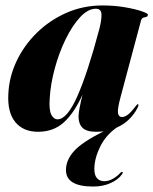

<svg xmlns="http://www.w3.org/2000/svg" viewBox="-20 -473 562 703"><path d="M421.5 -118Q409.5 -73 412 -58.8Q414.5 -44.5 426.5 -44.5Q436.5 -44.5 448 -53Q459.5 -61.5 476.5 -84Q482.5 -92 485 -91.5Q489.5 -91.5 484 -79Q472 -55 452.5 -36Q433 -17 406.5 -5.5Q366.5 23 346 65.5Q325.5 108 325.5 146Q325.5 169 335.5 179.8Q345.5 190.5 361.5 190.5Q378 190.5 394 181.2Q410 172 420.5 160Q425 155 429 157Q431 159 426.5 165.5Q413 184.5 385.2 197.2Q357.5 210 321 210Q221.5 210 221.5 149.5Q221.5 113.5 250.5 80.8Q279.5 48 359 8Q346 9.5 332 9.5Q296.5 9.5 282 -5.2Q267.5 -20 267.5 -46.5Q267.5 -58.5 271.8 -80Q276 -101.5 282 -126Q252 -60 214 -25.2Q176 9.5 119.5 9.5Q65 9.5 36 -26Q7 -61.5 10.5 -128Q13 -190.5 40.5 -248.8Q68 -307 115 -353Q162 -399 223.2 -426Q284.5 -453 355 -453Q399 -453 437 -446.5Q475 -440 498.2 -432Q521.5 -424 521.5 -419.5Q521.5 -411 510.2 -409.8Q499 -408.5 496.5 -398.5ZM162 -112.5Q159 -69.5 168 -52.8Q177 -36 190.5 -36Q225.5 -36 263 -120.2Q300.5 -204.5 343.5 -366Q352.5 -401 351.5 -421Q350.5 -441 331 -441Q302 -441 273.2 -410Q244.5 -379 220.2 -329.2Q196 -279.5 180.5 -222.2Q165 -165 162 -112.5Z"/></svg>

Font: Fraunces 144pt S000
Style: Bold Italic
Weight: 700
Italic angle: -16°
Version: Version 1.000; ttfautohint (v1.8.3)